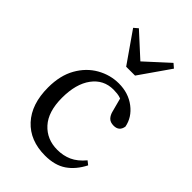

<svg xmlns="http://www.w3.org/2000/svg" viewBox="-224 -820 918 918"><g transform="rotate(45 235.0 -361.0)"><path d="M264 13Q162 13 103 -51Q44 -115 44 -228Q44 -309 76 -365.5Q108 -422 160 -451.5Q212 -481 270 -481Q335 -481 381.5 -445.5Q428 -410 438 -357Q432 -320 395 -320Q372 -320 360 -332.5Q348 -345 343 -366L325 -434Q312 -439 298.5 -440.5Q285 -442 273 -442Q206 -442 166 -388Q126 -334 126 -240Q126 -146 170.5 -97Q215 -48 286 -48Q326 -48 359.5 -63Q393 -78 424 -115L443 -100Q415 -45 372.5 -16Q330 13 264 13ZM151 -735 268 -628 385 -735 406 -717 298 -562H238L130 -717Z"/></g></svg>

Font: Source Serif 4 Subhead
Style: Regular
Weight: 400
Designer: Frank Grießhammer
Foundry: Adobe Systems Incorporated
Version: Version 4.004;hotconv 1.0.117;makeotfexe 2.5.65602